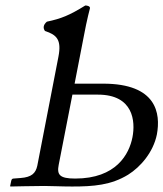

<svg xmlns="http://www.w3.org/2000/svg" viewBox="-20 -678 596 700"><path d="M193 -471 116 -74C110 -46 95 -32 55 -29L29 -27C25 -27 22 -24 21 -19L17 0L18 2C18 2 108 0 142 0C171 0 200 2 243 2C321 2 385 -3 447 -41C492 -69 539 -123 552 -188C566 -264 552 -373 356 -373H252L285 -543C297 -608 308 -648 308 -648C309 -655 299 -658 291 -658C233 -622 203 -610 151 -599C138 -588 136 -576 144 -565C187 -551 205 -533 193 -471ZM244 -333H337C467 -333 474 -235 463 -178C451 -116 404 -27 254 -27C197 -27 187 -41 194 -77Z"/></svg>

Font: Libertinus Serif
Style: Italic
Weight: 400
Italic angle: -12°
Designer: Philipp H. Poll, Khaled Hosny
Foundry: Caleb Maclennan
Version: Version 7.050;RELEASE